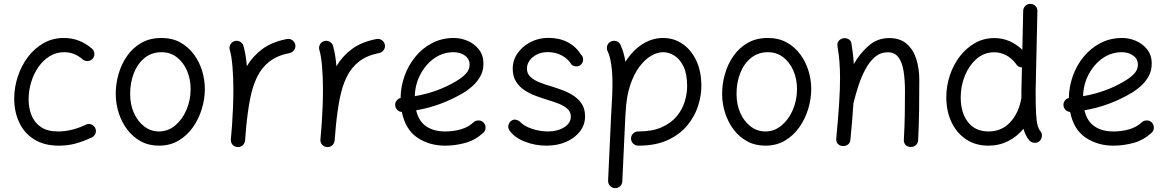

<svg xmlns="http://www.w3.org/2000/svg" viewBox="-20 -721 6027 989"><path d="M457.5 -418.9Q447.8 -407.7 432.4 -406.7Q417 -405.8 405.8 -415Q385.3 -433.1 361.8 -442.6Q338.4 -452.1 310.5 -452.1Q269 -452.1 235.4 -431.2Q201.7 -410.2 177.5 -375.2Q153.3 -340.3 140.4 -297.1Q127.4 -253.9 127.4 -209Q127.4 -164.1 142.6 -126.5Q157.7 -88.9 191.2 -66.4Q224.6 -43.9 278.3 -43.9Q318.8 -43.9 356.4 -54.2Q394 -64.5 426.3 -80.6Q440.4 -85.4 454.1 -78.4Q467.8 -71.3 472.2 -57.1Q477.1 -43 470 -29.5Q462.9 -16.1 448.7 -11.2Q409.2 7.3 369.4 18.3Q329.6 29.3 283.7 29.3Q206.1 29.3 154.8 -3.7Q103.5 -36.6 78.4 -91.6Q53.2 -146.5 53.2 -212.4Q53.2 -270 71.3 -325.7Q89.4 -381.3 123 -426.5Q156.7 -471.7 203.9 -498.5Q251 -525.4 308.6 -525.4Q351.1 -525.4 387.5 -511Q423.8 -496.6 453.6 -470.7Q464.8 -460.9 466.1 -445.6Q467.3 -430.2 457.5 -418.9Z M812 -525.4Q867.7 -525.4 909.4 -502Q951.2 -478.5 979.2 -440.2Q1007.3 -401.9 1021.2 -355.5Q1035.2 -309.1 1035.2 -262.7Q1035.2 -211.4 1019.5 -159.9Q1003.9 -108.4 973.9 -65.7Q943.8 -22.9 899.9 3.2Q856 29.3 798.8 29.3Q746.1 29.3 704.8 6.6Q663.6 -16.1 635 -54.2Q606.4 -92.3 591.3 -139.9Q576.2 -187.5 576.2 -237.3Q576.2 -288.6 590.6 -339.4Q605 -390.1 634.3 -432.4Q663.6 -474.6 707.8 -500Q752 -525.4 812 -525.4ZM812 -452.1Q761.7 -452.1 725.3 -422.9Q689 -393.6 669.7 -345Q650.4 -296.4 650.4 -237.3Q650.4 -182.6 669.9 -138.9Q689.5 -95.2 723.1 -69.6Q756.8 -43.9 798.8 -43.9Q845.2 -43.9 882.1 -74.5Q918.9 -105 940.4 -155Q961.9 -205.1 961.9 -262.7Q961.9 -313.5 943.4 -356.7Q924.8 -399.9 891.1 -426Q857.4 -452.1 812 -452.1Z M1201.7 36.6Q1196.8 36.1 1192.4 34.2Q1192.4 34.2 1192.4 34.2Q1191.4 33.7 1190.9 33.7Q1173.3 25.9 1169.4 7.3Q1169.4 6.8 1169.4 6.3Q1169.4 6.3 1169.4 5.4Q1168.5 1 1168.9 -3.9Q1168.9 -5.9 1169.4 -7.3Q1170.9 -24.9 1172.4 -42.2Q1173.8 -59.6 1175.3 -76.7Q1178.2 -119.1 1180.2 -166.3Q1182.1 -213.4 1182.1 -259.8Q1182.1 -322.3 1177.5 -377.7Q1172.9 -433.1 1163.6 -463.9Q1159.2 -478 1166.7 -491.7Q1174.3 -505.4 1188.5 -509.3Q1202.6 -513.7 1216.3 -506.3Q1230 -499 1233.9 -484.9Q1240.2 -463.4 1244.6 -436.8Q1249 -410.2 1251.5 -379.9Q1281.7 -431.6 1331.5 -468.5Q1381.3 -505.4 1458 -520Q1472.7 -522.9 1485.4 -514.2Q1498 -505.4 1501 -490.7Q1503.9 -476.1 1495.1 -463.4Q1486.3 -450.7 1471.7 -447.8Q1408.2 -435.5 1367.7 -403.8Q1327.1 -372.1 1303.7 -323.2Q1280.3 -274.4 1268.1 -210.7Q1255.9 -147 1248.5 -70.8Q1245.6 -31.2 1242.2 3.9Q1241.7 8.8 1239.7 13.2Q1239.7 13.2 1239.7 13.2Q1239.3 14.2 1239.3 14.6Q1231.4 32.2 1212.9 36.1Q1212.4 36.1 1211.9 36.1Q1211.4 36.1 1210.9 36.1Q1206.5 37.1 1201.7 36.6Z M1663.1 36.6Q1658.2 36.1 1653.8 34.2Q1653.8 34.2 1653.8 34.2Q1652.8 33.7 1652.3 33.7Q1634.8 25.9 1630.9 7.3Q1630.9 6.8 1630.9 6.3Q1630.9 6.3 1630.9 5.4Q1629.9 1 1630.4 -3.9Q1630.4 -5.9 1630.9 -7.3Q1632.3 -24.9 1633.8 -42.2Q1635.3 -59.6 1636.7 -76.7Q1639.6 -119.1 1641.6 -166.3Q1643.6 -213.4 1643.6 -259.8Q1643.6 -322.3 1638.9 -377.7Q1634.3 -433.1 1625 -463.9Q1620.6 -478 1628.2 -491.7Q1635.7 -505.4 1649.9 -509.3Q1664.1 -513.7 1677.7 -506.3Q1691.4 -499 1695.3 -484.9Q1701.7 -463.4 1706.1 -436.8Q1710.4 -410.2 1712.9 -379.9Q1743.2 -431.6 1793 -468.5Q1842.8 -505.4 1919.4 -520Q1934.1 -522.9 1946.8 -514.2Q1959.5 -505.4 1962.4 -490.7Q1965.3 -476.1 1956.5 -463.4Q1947.8 -450.7 1933.1 -447.8Q1869.6 -435.5 1829.1 -403.8Q1788.6 -372.1 1765.1 -323.2Q1741.7 -274.4 1729.5 -210.7Q1717.3 -147 1710 -70.8Q1707 -31.2 1703.6 3.9Q1703.1 8.8 1701.2 13.2Q1701.2 13.2 1701.2 13.2Q1700.7 14.2 1700.7 14.6Q1692.9 32.2 1674.3 36.1Q1673.8 36.1 1673.3 36.1Q1672.9 36.1 1672.4 36.1Q1668 37.1 1663.1 36.6Z M2469.2 -36.6Q2426.3 2 2375 15.6Q2323.7 29.3 2272.9 29.3Q2191.4 29.3 2129.9 -12Q2068.4 -53.2 2049.8 -144.5Q2036.1 -145 2026.4 -154.8Q2016.6 -164.6 2015.6 -178.2Q2014.6 -191.9 2022.7 -202.6Q2030.8 -213.4 2043.5 -216.3Q2043.9 -273.4 2063.5 -328.6Q2083 -383.8 2119.1 -428.2Q2155.3 -472.7 2205.8 -499Q2256.3 -525.4 2318.4 -525.4Q2354 -525.4 2388.9 -510.5Q2423.8 -495.6 2447 -466.1Q2470.2 -436.5 2470.2 -393.1Q2470.2 -354.5 2452.4 -324.7Q2434.6 -294.9 2410.6 -274.7Q2386.7 -254.4 2368.7 -243.7Q2252.9 -174.8 2123.5 -152.8Q2137.2 -95.7 2176 -69.8Q2214.8 -43.9 2272.9 -43.9Q2316.4 -43.9 2354.2 -54.9Q2392.1 -65.9 2419.4 -91.3Q2430.7 -101.1 2446 -100.6Q2461.4 -100.1 2471.7 -88.9Q2481.4 -77.6 2481 -62.3Q2480.5 -46.9 2469.2 -36.6ZM2316.4 -452.1Q2261.7 -452.1 2217 -420.7Q2172.4 -389.2 2145.3 -337.6Q2118.2 -286.1 2116.7 -225.6Q2173.8 -235.4 2227.5 -254.6Q2281.2 -273.9 2328.6 -302.2Q2358.9 -319.8 2378.9 -340.6Q2398.9 -361.3 2398.9 -387.7Q2398.9 -417.5 2374.8 -434.8Q2350.6 -452.1 2316.4 -452.1Z M2974.1 -390.1Q2964.8 -379.4 2950.9 -378.9Q2937 -378.4 2924.3 -387.7Q2907.2 -417.5 2874.3 -435.1Q2841.3 -452.6 2801.8 -452.6Q2756.3 -452.6 2725.3 -427.2Q2694.3 -401.9 2694.3 -367.2Q2694.3 -341.3 2712.9 -324.5Q2731.4 -307.6 2759.5 -296.6Q2787.6 -285.6 2817.4 -276.9Q2845.2 -268.6 2876 -257.1Q2906.7 -245.6 2933.6 -228.5Q2960.4 -211.4 2977.1 -185.3Q2993.7 -159.2 2993.7 -121.6Q2993.7 -78.1 2967.3 -43.9Q2940.9 -9.8 2896 9.8Q2851.1 29.3 2794.9 29.3Q2735.8 29.3 2683.1 8.5Q2630.4 -12.2 2604.5 -48.8Q2595.7 -61.5 2598.9 -76.2Q2602.1 -90.8 2614.3 -99.1Q2626.5 -107.4 2638.2 -104.2Q2649.9 -101.1 2657.7 -94.7Q2677.2 -72.3 2718.8 -58.1Q2760.3 -43.9 2802.2 -43.9Q2853 -43.9 2886.7 -65.7Q2920.4 -87.4 2920.4 -120.1Q2920.4 -145 2902.3 -160.9Q2884.3 -176.8 2856.7 -187.5Q2829.1 -198.2 2800.3 -206.5Q2772 -215.3 2740.7 -226.8Q2709.5 -238.3 2682.1 -256.1Q2654.8 -273.9 2637.9 -301Q2621.1 -328.1 2621.1 -367.2Q2621.1 -411.1 2646.2 -447Q2671.4 -482.9 2713.1 -504.4Q2754.9 -525.9 2804.2 -525.9Q2861.8 -525.9 2904.5 -503.4Q2947.3 -481 2972.2 -440.4Q2983.4 -430.2 2983.6 -415.5Q2983.9 -400.9 2974.1 -390.1Z M3230.5 -7.3Q3230.5 -22.9 3241.5 -33.4Q3252.4 -43.9 3267.6 -43.9Q3340.3 -43.9 3388.9 -65.7Q3437.5 -87.4 3466.3 -122.6Q3495.1 -157.7 3507.3 -198.5Q3519.5 -239.3 3519.5 -277.3Q3519.5 -339.8 3501 -378.2Q3482.4 -416.5 3454.1 -434.3Q3425.8 -452.1 3395.5 -452.1Q3366.2 -452.1 3334 -433.6Q3301.8 -415 3273.2 -376.7Q3244.6 -338.4 3225.3 -279.8Q3206.1 -221.2 3202.6 -140.6Q3202.6 -137.7 3202.1 -134.8Q3201.7 -126.5 3201.2 -121.6L3185.5 213.4Q3185.1 228.5 3173.8 238.5Q3162.6 248.5 3147 248Q3131.8 247.1 3121.8 235.8Q3111.8 224.6 3112.3 209.5L3127.9 -125.5Q3130.9 -173.3 3132.8 -215.3Q3134.8 -257.3 3134.8 -294.4Q3134.8 -345.2 3128.4 -388.9Q3122.1 -432.6 3109.4 -458Q3103 -471.7 3107.9 -486.1Q3112.8 -500.5 3126.5 -506.8Q3140.1 -513.7 3154.8 -509Q3169.4 -504.4 3175.8 -490.7Q3185.1 -471.2 3191.4 -449Q3197.8 -426.8 3201.7 -402.8Q3238.3 -460.9 3288.6 -493.2Q3338.9 -525.4 3395.5 -525.4Q3451.2 -525.4 3495.8 -494.9Q3540.5 -464.4 3566.7 -408.7Q3592.8 -353 3592.8 -277.3Q3592.8 -228.5 3575.7 -175Q3558.6 -121.6 3520.5 -75.2Q3482.4 -28.8 3420.2 0.2Q3357.9 29.3 3267.6 29.3Q3252.4 29.3 3241.5 18.6Q3230.5 7.8 3230.5 -7.3Z M3935.5 -525.4Q3991.2 -525.4 4033 -502Q4074.7 -478.5 4102.8 -440.2Q4130.9 -401.9 4144.8 -355.5Q4158.7 -309.1 4158.7 -262.7Q4158.7 -211.4 4143.1 -159.9Q4127.4 -108.4 4097.4 -65.7Q4067.4 -22.9 4023.4 3.2Q3979.5 29.3 3922.4 29.3Q3869.6 29.3 3828.4 6.6Q3787.1 -16.1 3758.5 -54.2Q3730 -92.3 3714.8 -139.9Q3699.7 -187.5 3699.7 -237.3Q3699.7 -288.6 3714.1 -339.4Q3728.5 -390.1 3757.8 -432.4Q3787.1 -474.6 3831.3 -500Q3875.5 -525.4 3935.5 -525.4ZM3935.5 -452.1Q3885.3 -452.1 3848.9 -422.9Q3812.5 -393.6 3793.2 -345Q3773.9 -296.4 3773.9 -237.3Q3773.9 -182.6 3793.5 -138.9Q3813 -95.2 3846.7 -69.6Q3880.4 -43.9 3922.4 -43.9Q3968.8 -43.9 4005.6 -74.5Q4042.5 -105 4064 -155Q4085.4 -205.1 4085.4 -262.7Q4085.4 -313.5 4066.9 -356.7Q4048.3 -399.9 4014.6 -426Q3981 -452.1 3935.5 -452.1Z M4287.6 -7.3Q4297.4 -111.8 4302.2 -185.5Q4307.1 -259.3 4307.1 -315.9Q4307.1 -363.3 4304 -403.1Q4300.8 -442.9 4293.9 -482.9Q4291.5 -500 4300 -510Q4308.6 -520 4320.8 -523.4Q4335 -526.9 4349.4 -520Q4363.8 -513.2 4366.2 -494.6Q4370.6 -468.8 4373.5 -443.1Q4376.5 -417.5 4377.9 -391.1Q4410.2 -447.3 4455.1 -486.1Q4500 -524.9 4560.1 -524.9Q4616.7 -524.9 4650.6 -495.1Q4684.6 -465.3 4700 -416.5Q4715.3 -367.7 4715.3 -310.5Q4715.3 -234.4 4714.4 -157.7Q4713.4 -81.1 4709.5 0.5Q4709 14.2 4699 25.1Q4689 36.1 4671.9 36.1Q4653.8 36.1 4644.5 25.4Q4635.3 14.6 4635.7 0Q4639.6 -69.8 4640.6 -130.4Q4641.6 -190.9 4641.6 -251.5Q4641.6 -308.6 4634.5 -354Q4627.4 -399.4 4608.2 -425.5Q4588.9 -451.7 4552.2 -451.7Q4515.6 -451.7 4487.8 -428.2Q4460 -404.8 4439 -366.5Q4418 -328.1 4402.8 -282.2Q4387.7 -236.3 4376.5 -190.9Q4376 -189.5 4376 -188.5Q4373.5 -148.4 4369.6 -101.8Q4365.7 -55.2 4360.4 -0.5Q4358.4 17.1 4345.9 24.9Q4333.5 32.7 4319.3 31.2Q4306.2 30.3 4296.1 20.5Q4286.1 10.7 4287.6 -7.3Z M5102.1 -524.9Q5182.6 -524.9 5246.1 -464.4L5250.5 -665.5Q5251 -680.7 5262 -691.2Q5272.9 -701.7 5288.1 -701.2Q5303.2 -700.7 5313.7 -689.9Q5324.2 -679.2 5323.7 -664.1L5314.5 -249Q5314.5 -175.3 5316.9 -135Q5319.3 -94.7 5324.7 -75.7Q5330.1 -56.6 5338.9 -45.4Q5348.6 -33.7 5346.7 -18.3Q5344.7 -2.9 5333.5 6.8Q5321.8 16.1 5306.4 14.4Q5291 12.7 5281.2 1.5Q5261.2 -23.4 5252 -57.6Q5219.2 -17.6 5172.9 5.9Q5126.5 29.3 5071.3 29.3Q5005.4 29.3 4956.5 -3.2Q4907.7 -35.6 4881.1 -92Q4854.5 -148.4 4854.5 -220.7Q4854.5 -277.8 4872.6 -332.3Q4890.6 -386.7 4923.8 -430.2Q4957 -473.6 5002.2 -499.3Q5047.4 -524.9 5102.1 -524.9ZM4928.7 -219.7Q4928.7 -140.1 4966.1 -92Q5003.4 -43.9 5072.3 -43.9Q5139.6 -43.9 5183.6 -91.3Q5227.5 -138.7 5240.7 -213.4Q5240.7 -214.8 5241.2 -215.8Q5241.2 -224.1 5241.2 -232.7Q5241.2 -241.2 5241.2 -250L5244.1 -374Q5222.7 -374.5 5213.4 -392.1Q5190.9 -421.9 5161.9 -436.8Q5132.8 -451.7 5101.1 -451.7Q5049.8 -451.7 5011 -418.2Q4972.2 -384.8 4950.4 -331.8Q4928.7 -278.8 4928.7 -219.7Z M5911.6 -36.6Q5868.7 2 5817.4 15.6Q5766.1 29.3 5715.3 29.3Q5633.8 29.3 5572.3 -12Q5510.7 -53.2 5492.2 -144.5Q5478.5 -145 5468.8 -154.8Q5459 -164.6 5458 -178.2Q5457 -191.9 5465.1 -202.6Q5473.1 -213.4 5485.8 -216.3Q5486.3 -273.4 5505.9 -328.6Q5525.4 -383.8 5561.5 -428.2Q5597.7 -472.7 5648.2 -499Q5698.7 -525.4 5760.7 -525.4Q5796.4 -525.4 5831.3 -510.5Q5866.2 -495.6 5889.4 -466.1Q5912.6 -436.5 5912.6 -393.1Q5912.6 -354.5 5894.8 -324.7Q5877 -294.9 5853 -274.7Q5829.1 -254.4 5811 -243.7Q5695.3 -174.8 5565.9 -152.8Q5579.6 -95.7 5618.4 -69.8Q5657.2 -43.9 5715.3 -43.9Q5758.8 -43.9 5796.6 -54.9Q5834.5 -65.9 5861.8 -91.3Q5873 -101.1 5888.4 -100.6Q5903.8 -100.1 5914.1 -88.9Q5923.8 -77.6 5923.3 -62.3Q5922.9 -46.9 5911.6 -36.6ZM5758.8 -452.1Q5704.1 -452.1 5659.4 -420.7Q5614.7 -389.2 5587.6 -337.6Q5560.5 -286.1 5559.1 -225.6Q5616.2 -235.4 5669.9 -254.6Q5723.6 -273.9 5771 -302.2Q5801.3 -319.8 5821.3 -340.6Q5841.3 -361.3 5841.3 -387.7Q5841.3 -417.5 5817.1 -434.8Q5793 -452.1 5758.8 -452.1Z"/></svg>

Font: Mikhak-DS1-FD Regular
Style: Regular
Weight: 400
Designer: Amin Abedi
Version: Version 3.2